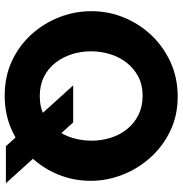

<svg xmlns="http://www.w3.org/2000/svg" viewBox="-0 -754 760 799"><g transform="rotate(90 379.5 -355.0)"><path d="M379 5Q299 5 234.5 -25Q170 -55 123.5 -106.5Q77 -158 52 -222.5Q27 -287 27 -356Q27 -427 53.5 -491.5Q80 -556 127.5 -606Q175 -656 240 -685.5Q305 -715 382 -715Q461 -715 525.5 -684Q590 -653 636.5 -601Q683 -549 708 -484.5Q733 -420 733 -353Q733 -282 707 -218Q681 -154 633 -103.5Q585 -53 520.5 -24Q456 5 379 5ZM380 -141Q427 -141 462 -159.5Q497 -178 520 -208.5Q543 -239 554.5 -277.5Q566 -316 566 -356Q566 -397 554 -435.5Q542 -474 518 -504Q494 -534 459 -551.5Q424 -569 380 -569Q333 -569 298.5 -550.5Q264 -532 240.5 -501.5Q217 -471 205.5 -432.5Q194 -394 194 -354Q194 -313 206 -275Q218 -237 241.5 -206.5Q265 -176 300 -158.5Q335 -141 380 -141ZM336 -280H490L743 0H589Z"/></g></svg>

Font: Raleway Thin ExtraBold
Style: Regular
Weight: 800
Version: Version 4.026